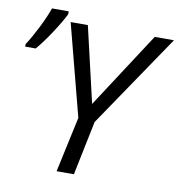

<svg xmlns="http://www.w3.org/2000/svg" viewBox="-187 -841 863 918"><g transform="rotate(10 244.5 -381.5)"><path d="M206.5 -268.6 90.8 -713.9H174.3L259.8 -346.2L499 -713.9H592.3L286.6 -263.2L232.4 0H148.4ZM-8.3 -762.7H72.8V-748.5Q53.2 -709 17.1 -654.1Q-19 -599.1 -51.8 -560.5H-103V-572.8Q-78.6 -609.9 -51.5 -663.6Q-24.4 -717.3 -8.3 -762.7Z"/></g></svg>

Font: Viking Open Sans
Style: Italic
Weight: 400
Italic angle: -12°
Foundry: Ascender Corporation
Version: Version 2.000